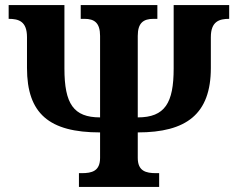

<svg xmlns="http://www.w3.org/2000/svg" viewBox="-20 -734 934 754"><path d="M290 0H605V-54H593C553 -54 521 -62 521 -114V-214C712 -214 808 -286 808 -467V-588C808 -650 841 -660 880 -660V-714H662V-465C662 -330 628 -273 521 -273V-593C521 -644 543 -660 583 -660H598V-714H297V-660H312C351 -660 373 -644 373 -593V-273C269 -273 233 -326 233 -465V-714H14V-660C54 -660 86 -650 86 -588V-467C86 -288 173 -214 373 -214V-114C373 -62 341 -54 301 -54H290Z"/></svg>

Font: Noto Serif Condensed ExtraBold
Style: Regular
Weight: 800
Width: 3
Designer: Monotype Design Team
Foundry: Monotype Imaging Inc.
Version: Version 2.013